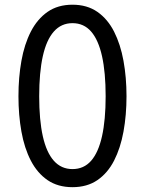

<svg xmlns="http://www.w3.org/2000/svg" viewBox="-20 -766 608 796"><path d="M280.5 10Q220 10 177.2 -19.2Q134.5 -48.5 107.8 -100.2Q81 -152 68.8 -220.5Q56.5 -289 56.5 -367Q56.5 -445 68.8 -513.8Q81 -582.5 107.8 -634.8Q134.5 -687 177.2 -716.8Q220 -746.5 280.5 -746.5Q341 -746.5 383.8 -716.8Q426.5 -687 453 -634.8Q479.5 -582.5 492 -513.8Q504.5 -445 504.5 -367Q504.5 -289 492 -220.5Q479.5 -152 453 -100.2Q426.5 -48.5 383.8 -19.2Q341 10 280.5 10ZM280.5 -65Q327.5 -65 357.8 -99.5Q388 -134 403 -201.5Q418 -269 418 -367Q418 -465.5 403 -533Q388 -600.5 357.8 -635.2Q327.5 -670 280.5 -670Q234 -670 203.2 -635.2Q172.5 -600.5 157.5 -533Q142.5 -465.5 142.5 -367Q142.5 -268.5 157.5 -201.2Q172.5 -134 203.2 -99.5Q234 -65 280.5 -65Z"/></svg>

Font: Epilogue
Style: Regular
Weight: 400
Designer: Tyler Finck
Foundry: Etcetera Type Co
Version: Version 2.112